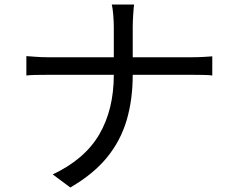

<svg xmlns="http://www.w3.org/2000/svg" viewBox="-20 -794 1040 852"><path d="M292 38 214 -20Q356 -87 420.5 -197.5Q485 -308 485 -462H192Q164 -462 138.5 -461.5Q113 -461 97 -459V-545Q113 -544 138.5 -542Q164 -540 190 -540H485V-675Q485 -698 482.5 -728.5Q480 -759 476 -774H575Q573 -759 571 -728Q569 -697 569 -674V-540H835Q860 -540 885 -541.5Q910 -543 922 -544V-459Q910 -461 883.5 -461.5Q857 -462 834 -462H569Q569 -352 542 -260.5Q515 -169 454.5 -95Q394 -21 292 38Z"/></svg>

Font: Chocolate Classical Sans
Style: Regular
Weight: 400
Designer: 田海東、宇文滿月
Foundry: Moonlit Owen
Version: Version 1.001